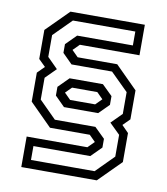

<svg xmlns="http://www.w3.org/2000/svg" viewBox="-83 -713 763 877"><g transform="rotate(10 299.0 -275.0)"><path d="M75 94.5V-47H356.5L386 -76.5L357.5 -105H173L70 -208V-342.5L102 -374.5L70 -406V-540.5L173 -643.5H518V-502H241.5L212.5 -473L241.5 -444H425L528 -341V-206.5L496.5 -175L528 -143V-8.5L425 94.5ZM113 55H408L489.5 -27V-128L440.5 -176L489.5 -225V-326L407.5 -407H219.5L174 -452.5V-493L222 -541H480.5V-605.5H191L109 -523.5V-422.5L157.5 -374L109 -325.5V-224.5L188.5 -145H376.5L424.5 -98V-57.5L376.5 -9.5H113ZM219.5 -209 174 -254.5V-295L222 -343H376.5L424.5 -296V-255.5L378 -209ZM241.5 -246H357.5L386 -274.5L357.5 -303H240.5L212.5 -275Z"/></g></svg>

Font: Tourney Expanded
Style: Regular
Weight: 400
Width: 7
Designer: Tyler Finck
Foundry: Etcetera Type Co
Version: Version 1.010; ttfautohint (v1.8.3)